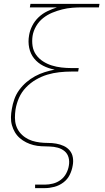

<svg xmlns="http://www.w3.org/2000/svg" viewBox="-20 -755 540 990"><path d="M161 215V197H211Q232 197 253.5 191.5Q275 186 293 172.5Q311 159 321.5 139Q332 119 335 99Q339 77 333.5 57Q328 37 313 24.5Q298 12 278 6.5Q258 1 236.5 0.5Q215 0 193.5 -1Q172 -2 152.5 -7Q133 -12 115 -21Q97 -30 82 -43Q67 -56 57 -73Q47 -90 41.5 -109.5Q36 -129 36.5 -150.5Q37 -172 41 -193Q45 -218 54 -243.5Q63 -269 79 -291Q95 -313 116 -331Q137 -349 161 -362Q185 -375 210.5 -383Q236 -391 262 -396Q230 -402 202.5 -416Q175 -430 156 -453.5Q137 -477 130.5 -508.5Q124 -540 130 -573Q134 -598 146.5 -622.5Q159 -647 179 -666Q199 -685 224 -697Q249 -709 274 -717H134L137 -735H493L490 -717H404Q378 -717 352.5 -715Q327 -713 301 -706.5Q275 -700 249.5 -689.5Q224 -679 202 -661.5Q180 -644 166 -619.5Q152 -595 148 -570Q144 -543 148 -517.5Q152 -492 166.5 -472Q181 -452 202 -438.5Q223 -425 247 -417.5Q271 -410 297 -407Q323 -404 350 -404H386L383 -386H347Q317 -386 285.5 -382.5Q254 -379 224 -370Q194 -361 165.5 -344.5Q137 -328 114 -304Q91 -280 78 -250.5Q65 -221 60 -190Q57 -169 57 -148Q57 -127 63 -108Q69 -89 81 -73.5Q93 -58 110 -46.5Q127 -35 146 -29Q165 -23 186 -20.5Q207 -18 228 -18Q249 -18 269.5 -14.5Q290 -11 308.5 -2.5Q327 6 339.5 21Q352 36 355.5 56.5Q359 77 355 98Q351 123 339.5 146.5Q328 170 306.5 186Q285 202 260 208.5Q235 215 211 215Z"/></svg>

Font: Iosevka SS18 Thin
Style: Italic
Weight: 100
Italic angle: -9°
Monospace: yes
Designer: Belleve Invis
Foundry: Belleve Invis
Version: Version 25.1.1; ttfautohint (v1.8.4)